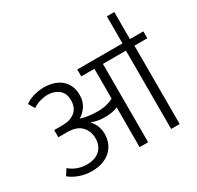

<svg xmlns="http://www.w3.org/2000/svg" viewBox="-174 -1030 1259 1229"><g transform="rotate(-30 456.0 -415.0)"><path d="M754 -579H584V0H521V-294Q482 -277 427 -277Q402 -277 379.5 -280.5Q357 -284 330 -294L329 -292Q349 -272 359.5 -244Q370 -216 370 -187Q370 -148 356.5 -117Q343 -86 318 -64Q293 -42 258 -30.5Q223 -19 180 -19Q133 -19 89.5 -35Q46 -51 20 -74L48 -118Q74 -96 106 -84Q138 -72 177 -72Q203 -72 226 -79Q249 -86 266.5 -100.5Q284 -115 294.5 -137.5Q305 -160 305 -190Q305 -243 271.5 -279Q238 -315 166 -315H102V-368H160Q220 -367 255.5 -396Q291 -425 291 -480Q291 -533 257.5 -559Q224 -585 178 -585Q152 -585 122.5 -577Q93 -569 67 -551L40 -596Q64 -615 102 -626.5Q140 -638 181 -638Q218 -638 250.5 -628Q283 -618 306 -598.5Q329 -579 342.5 -550Q356 -521 356 -482Q356 -433 332.5 -399.5Q309 -366 280 -350Q309 -340 342.5 -336Q376 -332 407 -332Q441 -332 473.5 -340.5Q506 -349 521 -360V-579H424V-630H758V-830H813V-630H912V-579H817V0H754Z"/></g></svg>

Font: Mukta Light
Style: Regular
Weight: 300
Designer: Girish Dalvi and Yashodeep Gholap
Foundry: Ek Type
Version: Version 2.538;PS 1.002;hotconv 16.6.51;makeotf.lib2.5.65220;